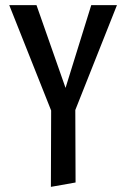

<svg xmlns="http://www.w3.org/2000/svg" viewBox="-20 -438 491 747"><path d="M273 -10 274 272 178 289 179 -8 16 -418H122L235 -96L335 -418H435Z"/></svg>

Font: Ysabeau Infant Semibold
Style: Regular
Weight: 600
Designer: Christian Thalmann (Catharsis Fonts)
Version: Version 0.003